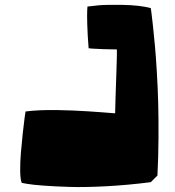

<svg xmlns="http://www.w3.org/2000/svg" viewBox="-20 -774 719 789"><path d="M460.4 -570.8Q433.1 -570.8 404.1 -572Q375 -573.2 359.4 -574.2L344.2 -575.7Q339.8 -629.9 338.6 -672.9Q337.4 -715.8 338.4 -731.4L339.4 -747.1Q356.9 -749.5 385.7 -752.2Q414.6 -754.9 484.1 -753.9Q553.7 -752.9 599.6 -740.7Q600.6 -733.9 602.3 -721.7Q604 -709.5 608.4 -668.9Q612.8 -628.4 616.7 -585.7Q620.6 -543 624.5 -478.5Q628.4 -414.1 630.1 -350.1Q631.8 -286.1 631.3 -207Q630.9 -127.9 627 -52.7L599.6 -25.4Q504.4 -13.2 414.8 -8.5Q325.2 -3.9 265.4 -5.9Q205.6 -7.8 159.2 -11.2Q112.8 -14.6 90.8 -18.6L69.3 -22.5Q63.5 -35.6 63 -70.8Q62.5 -106 65.9 -146.7Q69.3 -187.5 73.5 -226.1Q77.6 -264.6 81.1 -290L85 -315.9Q109.9 -319.3 143.6 -320.8Q177.2 -322.3 211.4 -321.8Q245.6 -321.3 281.2 -319.8Q316.9 -318.4 347.4 -316.2Q377.9 -314 402.1 -312.3Q426.3 -310.5 439.9 -309.3Q453.6 -308.1 453.1 -308.6Q452.6 -309.1 454.6 -366Q456.5 -422.9 458.7 -488.5Q460.9 -554.2 460.4 -570.8Z"/></svg>

Font: Noot
Style: Regular
Weight: 400
Designer: Amos Jerbi
Foundry: Amos Jerbi
Version: Version 1.000;PS 001.001;hotconv 1.0.56